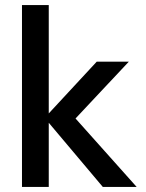

<svg xmlns="http://www.w3.org/2000/svg" viewBox="-20 -740 576 760"><path d="M67 0V-720H173V-291L363 -496H490L279 -271L521 0H387L173 -254V0Z"/></svg>

Font: Firefly Display Medium
Style: Regular
Weight: 500
Designer: Colophon Foundry, Jonny Pinhorn
Foundry: Colophon Foundry
Version: Version 1.200; ttfautohint (v1.8.3)